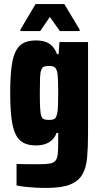

<svg xmlns="http://www.w3.org/2000/svg" viewBox="-20 -716 492 940"><path d="M209 204Q178 204 151 202.5Q124 201 101.5 198.5Q79 196 61 192V87Q79 87 96 87.5Q113 88 132 88Q151 88 172 88Q206 88 225 84.5Q244 81 252.5 69.5Q261 58 263 36Q265 14 265 -23V-65H257Q249 -44 234.5 -30.5Q220 -17 200.5 -10.5Q181 -4 156 -4Q119 -4 94.5 -17Q70 -30 56 -59.5Q42 -89 36 -138.5Q30 -188 30 -261Q30 -339 36.5 -389Q43 -439 58 -467Q73 -495 97 -506.5Q121 -518 156 -518Q180 -518 200 -512Q220 -506 235 -491Q250 -476 259 -451H267L271 -510H411V-60Q411 6 406.5 56Q402 106 383 138.5Q364 171 323 187.5Q282 204 209 204ZM221 -129Q240 -129 248 -135Q256 -141 260 -161Q263 -173 264 -198Q265 -223 265 -261Q265 -295 264 -319Q263 -343 262 -353Q258 -377 249.5 -385Q241 -393 221 -393Q204 -393 195.5 -390Q187 -387 182 -374Q177 -361 176 -334.5Q175 -308 175 -261Q175 -214 176.5 -186.5Q178 -159 182.5 -147Q187 -135 196 -132Q205 -129 221 -129ZM80 -564V-571L154 -696H295L370 -571V-564H273L224 -633L177 -564Z"/></svg>

Font: Saira Condensed ExtraBold
Style: Regular
Weight: 800
Width: 3
Designer: Hector Gatti with collaboration of the Omnibus-Type team
Foundry: Omnibus-Type
Version: Version 1.101